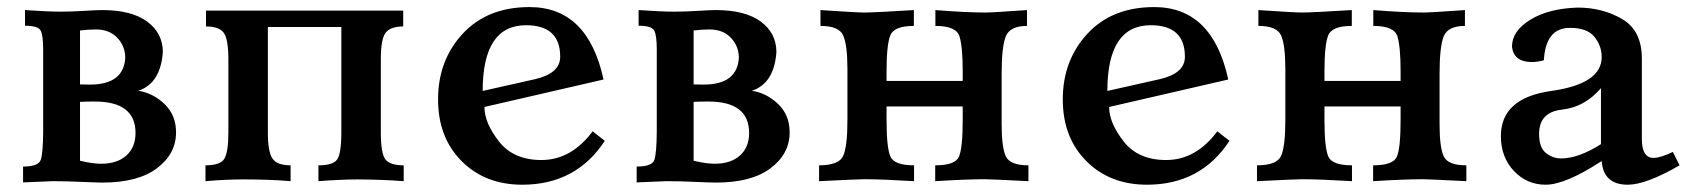

<svg xmlns="http://www.w3.org/2000/svg" viewBox="-20 -502 4694 532"><path d="M263.7 3.9Q251 3.9 206.8 2Q162.6 0 126.5 0L43.9 3.4V-40.5Q86.9 -40.5 93 -59.3Q99.1 -78.1 99.6 -135.3V-365.2Q99.6 -403.3 92.8 -417Q85.9 -430.7 49.3 -430.7V-474.1Q111.3 -469.7 148.9 -469.7Q178.2 -469.7 212.9 -471.9Q247.6 -474.1 263.2 -474.1Q344.7 -474.1 387.9 -442.1Q431.2 -410.2 431.2 -357.4Q424.8 -271 363.3 -250.5Q404.3 -244.1 436 -213.6Q467.8 -183.1 467.8 -135.3Q467.8 -75.7 415 -35.9Q362.3 3.9 263.7 3.9ZM259.8 -48.3Q305.2 -48.3 330.3 -71.3Q355.5 -94.2 355.5 -133.3Q355.5 -220.7 242.7 -220.7Q216.8 -220.7 201.7 -219.7V-56.6Q236.8 -48.3 259.8 -48.3ZM229 -267.6Q323.7 -267.6 327.1 -343.3Q326.2 -375.5 304.4 -397.9Q282.7 -420.4 245.6 -420.4Q224.6 -420.4 201.7 -417.5V-268.1Z M1098.6 0Q1042.5 -4.4 968.8 -4.9Q918.9 -4.4 862.3 0V-43.9Q901.9 -43.9 913.8 -59.6Q925.8 -75.2 925.8 -135.7V-427.2H722.2V-135.7Q722.2 -81.1 735.1 -62.5Q748 -43.9 785.2 -43.9V0Q729 -4.9 655.3 -4.9Q605.5 -4.9 549.3 0V-43.9Q591.8 -43.9 602.3 -63.2Q612.8 -82.5 612.8 -135.7V-337.9Q612.8 -393.1 600.1 -410.9Q587.4 -428.7 550.8 -428.7V-472.7H1097.2V-428.7Q1062.5 -428.7 1048.8 -411.6Q1035.2 -394.5 1035.2 -337.9V-135.7Q1035.2 -76.2 1048.1 -60.1Q1061 -43.9 1098.6 -43.9Z M1427.2 9.8Q1324.2 9.8 1259 -55.7Q1193.8 -121.1 1193.8 -226.6Q1193.8 -335 1262.2 -408.7Q1330.6 -482.4 1447.3 -482.4Q1608.9 -482.4 1652.3 -281.7L1322.3 -205.6Q1322.3 -161.6 1362.5 -110.1Q1402.8 -58.6 1480 -58.6Q1563 -58.6 1622.1 -138.2L1655.8 -111.8Q1576.2 9.8 1427.2 9.8ZM1317.4 -250 1462.9 -282.7Q1532.2 -298.8 1532.2 -344.7Q1532.2 -432.1 1437.5 -432.1Q1317.4 -432.1 1317.4 -250Z M1963.9 3.9Q1951.2 3.9 1907 2Q1862.8 0 1826.7 0L1744.1 3.4V-40.5Q1787.1 -40.5 1793.2 -59.3Q1799.3 -78.1 1799.8 -135.3V-365.2Q1799.8 -403.3 1793 -417Q1786.1 -430.7 1749.5 -430.7V-474.1Q1811.5 -469.7 1849.1 -469.7Q1878.4 -469.7 1913.1 -471.9Q1947.8 -474.1 1963.4 -474.1Q2044.9 -474.1 2088.1 -442.1Q2131.3 -410.2 2131.3 -357.4Q2125 -271 2063.5 -250.5Q2104.5 -244.1 2136.2 -213.6Q2168 -183.1 2168 -135.3Q2168 -75.7 2115.2 -35.9Q2062.5 3.9 1963.9 3.9ZM1960 -48.3Q2005.4 -48.3 2030.5 -71.3Q2055.7 -94.2 2055.7 -133.3Q2055.7 -220.7 1942.9 -220.7Q1917 -220.7 1901.9 -219.7V-56.6Q1937 -48.3 1960 -48.3ZM1929.2 -267.6Q2023.9 -267.6 2027.3 -343.3Q2026.4 -375.5 2004.6 -397.9Q1982.9 -420.4 1945.8 -420.4Q1924.8 -420.4 1901.9 -417.5V-268.1Z M2829.6 0Q2724.1 -5.4 2709.5 -5.4Q2659.2 -5.4 2571.3 0V-43.9Q2627 -43.9 2637.2 -68.1Q2647.5 -92.3 2647.5 -168.9V-207H2436.5V-168.9Q2436.5 -93.3 2447 -68.6Q2457.5 -43.9 2512.7 -43.9V0Q2423.8 -5.4 2374.5 -5.4Q2359.4 -5.4 2249.5 0V-43.9Q2304.7 -43.9 2316.4 -70.3Q2328.1 -96.7 2328.1 -169.9V-310.1Q2328.1 -377 2316.4 -403.6Q2304.7 -430.2 2253.4 -430.2V-474.1Q2354 -467.3 2373.5 -467.3Q2402.8 -467.3 2512.2 -474.1V-430.2Q2457.5 -430.2 2447 -404.3Q2436.5 -378.4 2436.5 -304.7V-277.8H2647.5V-304.7Q2647.5 -371.6 2638.7 -400.9Q2629.9 -430.2 2571.8 -430.2V-474.1Q2655.8 -467.3 2710.4 -467.3Q2730 -467.3 2825.7 -474.1V-430.2Q2778.3 -430.2 2766.8 -401.1Q2755.4 -372.1 2755.4 -298.3V-158.2Q2755.4 -92.3 2767.3 -68.1Q2779.3 -43.9 2829.6 -43.9Z M3158.2 9.8Q3055.2 9.8 2990 -55.7Q2924.8 -121.1 2924.8 -226.6Q2924.8 -335 2993.2 -408.7Q3061.5 -482.4 3178.2 -482.4Q3339.8 -482.4 3383.3 -281.7L3053.2 -205.6Q3053.2 -161.6 3093.5 -110.1Q3133.8 -58.6 3210.9 -58.6Q3293.9 -58.6 3353 -138.2L3386.7 -111.8Q3307.1 9.8 3158.2 9.8ZM3048.3 -250 3193.8 -282.7Q3263.2 -298.8 3263.2 -344.7Q3263.2 -432.1 3168.5 -432.1Q3048.3 -432.1 3048.3 -250Z M4043 0Q3937.5 -5.4 3922.9 -5.4Q3872.6 -5.4 3784.7 0V-43.9Q3840.3 -43.9 3850.6 -68.1Q3860.8 -92.3 3860.8 -168.9V-207H3649.9V-168.9Q3649.9 -93.3 3660.4 -68.6Q3670.9 -43.9 3726.1 -43.9V0Q3637.2 -5.4 3587.9 -5.4Q3572.8 -5.4 3462.9 0V-43.9Q3518.1 -43.9 3529.8 -70.3Q3541.5 -96.7 3541.5 -169.9V-310.1Q3541.5 -377 3529.8 -403.6Q3518.1 -430.2 3466.8 -430.2V-474.1Q3567.4 -467.3 3586.9 -467.3Q3616.2 -467.3 3725.6 -474.1V-430.2Q3670.9 -430.2 3660.4 -404.3Q3649.9 -378.4 3649.9 -304.7V-277.8H3860.8V-304.7Q3860.8 -371.6 3852.1 -400.9Q3843.3 -430.2 3785.2 -430.2V-474.1Q3869.1 -467.3 3923.8 -467.3Q3943.4 -467.3 4039.1 -474.1V-430.2Q3991.7 -430.2 3980.2 -401.1Q3968.8 -372.1 3968.8 -298.3V-158.2Q3968.8 -92.3 3980.7 -68.1Q3992.7 -43.9 4043 -43.9Z M4490.2 9.8Q4422.9 9.8 4418 -55.7Q4317.4 9.8 4262.7 9.8Q4210.9 9.8 4174.8 -28.3Q4138.7 -66.4 4138.7 -125Q4138.7 -230.5 4278.3 -250Q4418 -269.5 4418 -343.8Q4418 -375 4397.9 -399.9Q4377.9 -424.8 4330.1 -424.8Q4262.7 -424.8 4257.8 -335Q4239.7 -330.1 4224.6 -330.1Q4174.8 -330.1 4169.4 -372.1Q4169.4 -416.5 4220.5 -447.5Q4271.5 -478.5 4351.1 -481Q4420.9 -481 4475.1 -449Q4529.3 -417 4529.3 -339.8V-117.2Q4529.3 -64.5 4561.5 -64.5Q4581.1 -64.5 4615.2 -81.1L4633.8 -43.9Q4541 9.8 4490.2 9.8ZM4305.7 -63Q4353.5 -63 4416 -102.5V-257.8Q4371.1 -205.1 4307.9 -198.2Q4244.6 -191.4 4244.6 -130.9Q4244.6 -92.8 4263.7 -77.9Q4282.7 -63 4305.7 -63Z"/></svg>

Font: Kelvinch
Style: Bold
Weight: 700
Designer: Paul James Miller
Foundry: High-Logic / Made with FontCreator
Version: Version 3.501;March 28, 2021;FontCreator 13.0.0.2683 64-bit